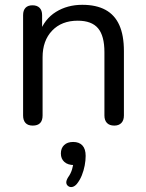

<svg xmlns="http://www.w3.org/2000/svg" viewBox="-20 -515 608 798"><path d="M116 7Q96 7 86 -4Q76 -15 76 -35V-452Q76 -472 86 -482.5Q96 -493 115 -493Q134 -493 144.5 -482.5Q155 -472 155 -452V-366L144 -378Q165 -436 212.5 -465.5Q260 -495 322 -495Q380 -495 418.5 -474Q457 -453 476 -410.5Q495 -368 495 -303V-35Q495 -15 484.5 -4Q474 7 455 7Q435 7 424.5 -4Q414 -15 414 -35V-298Q414 -366 387.5 -397.5Q361 -429 303 -429Q236 -429 196.5 -387.5Q157 -346 157 -277V-35Q157 7 116 7ZM299 250Q290 260 280.5 262Q271 264 263.5 258.5Q256 253 255.5 244Q255 235 263 222Q274 207 279.5 189Q285 171 285 156L288 171Q262 171 247.5 158Q233 145 233 123Q233 101 246.5 88Q260 75 284 75Q309 75 322.5 89.5Q336 104 336 133Q336 152 332 173Q328 194 320 214Q312 234 299 250Z"/></svg>

Font: Nunito ExtraLight
Style: Regular
Weight: 400
Version: Version 3.602